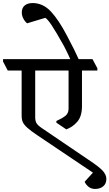

<svg xmlns="http://www.w3.org/2000/svg" viewBox="-51 -1038 718 1260"><path d="M0 0ZM647 136Q647 168 626 185Q605 202 573 202Q548 202 530.5 188Q513 174 505 156V154L559 95L199 -147Q151 -179 128.5 -199.5Q106 -220 98.5 -237Q91 -254 91 -279V-575H0L-31 -634V-650H556L588 -590V-575H487V-342Q487 -275 456.5 -239.5Q426 -204 384 -189L319 -233V-244Q359 -262 379 -278.5Q399 -295 399 -325V-575H180V-268Q180 -245 188.5 -230Q197 -215 224 -197L529 10Q599 56 623 82.5Q647 109 647 136ZM390 -801Q442 -703 466 -648H411Q399 -676 382.5 -709Q366 -742 359 -753Q316 -830 288.5 -871.5Q261 -913 246 -921L127 -885Q112 -897 102 -916.5Q92 -936 92 -956Q92 -986 111 -1002Q130 -1018 163 -1018Q231 -1018 283 -962.5Q335 -907 390 -801Z"/></svg>

Font: Martel DemiBold
Style: Regular
Weight: 600
Designer: Dan Reynolds
Foundry: Dan Reynolds
Version: Version 1.001; ttfautohint (v1.1) -l 5 -r 5 -G 72 -x 0 -D la